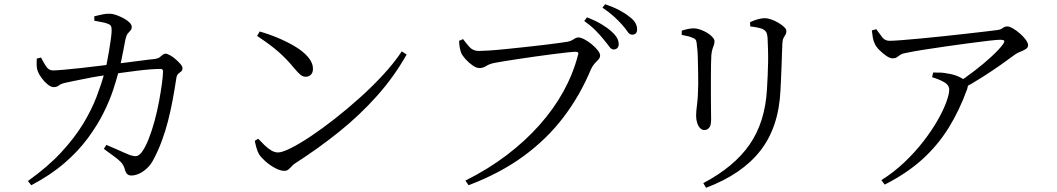

<svg xmlns="http://www.w3.org/2000/svg" viewBox="-20 -832 5000 908"><path d="M601 -2Q589 -2 581.5 -9Q574 -16 570 -32Q565 -51 552.5 -64.5Q540 -78 519.5 -92.5Q499 -107 471 -128L483 -147Q504 -138 526.5 -128Q549 -118 567.5 -110Q586 -102 596 -98Q616 -92 626 -94Q636 -96 647 -108Q666 -132 682 -172Q698 -212 711 -260Q724 -308 732.5 -354.5Q741 -401 746 -438.5Q751 -476 751 -495Q751 -506 739 -506Q717 -506 686 -503.5Q655 -501 621 -496.5Q587 -492 556.5 -488Q526 -484 504 -480Q481 -477 449.5 -472Q418 -467 386.5 -460.5Q355 -454 329 -449Q303 -444 291 -441Q268 -436 258.5 -428Q249 -420 234 -420Q221 -420 205 -433Q189 -446 176.5 -463.5Q164 -481 160 -492Q154 -506 153.5 -523Q153 -540 154 -555L174 -560Q184 -540 197 -519.5Q210 -499 230 -499Q245 -499 279.5 -502Q314 -505 360.5 -510Q407 -515 458 -521.5Q509 -528 558.5 -534Q608 -540 648.5 -545.5Q689 -551 712 -553Q726 -555 734 -560.5Q742 -566 748.5 -572Q755 -578 763 -578Q771 -578 784.5 -570.5Q798 -563 811 -551.5Q824 -540 833.5 -529Q843 -518 843 -510Q843 -499 837 -494.5Q831 -490 823.5 -483.5Q816 -477 814 -463Q806 -410 796.5 -359Q787 -308 774.5 -259.5Q762 -211 745 -165Q728 -119 706 -78Q694 -54 676 -37Q658 -20 638.5 -11Q619 -2 601 -2ZM112 24Q206 -43 269 -111Q332 -179 372.5 -245.5Q413 -312 436.5 -374Q460 -436 475 -489Q480 -508 485.5 -535.5Q491 -563 496 -593Q501 -623 504.5 -649Q508 -675 508 -688Q508 -702 505 -708.5Q502 -715 489 -720Q476 -725 458 -728Q440 -731 426 -734V-755Q442 -759 463 -763.5Q484 -768 498 -767Q513 -767 531 -760.5Q549 -754 565.5 -745Q582 -736 592.5 -725.5Q603 -715 603 -705Q603 -694 597 -688Q591 -682 584 -673Q577 -664 573 -645Q570 -628 564.5 -600Q559 -572 553 -543Q547 -514 540 -490Q531 -455 514.5 -405Q498 -355 469 -297Q440 -239 395 -178Q350 -117 284.5 -60.5Q219 -4 128 44Z M1325 -24Q1306 -24 1281.5 -37Q1257 -50 1236.5 -68Q1216 -86 1206 -101Q1198 -114 1192.5 -134Q1187 -154 1185 -166L1201 -176Q1216 -160 1231.5 -145Q1247 -130 1263 -120.5Q1279 -111 1295 -111Q1314 -111 1354.5 -131Q1395 -151 1449 -187Q1503 -223 1563 -270Q1623 -317 1682.5 -370.5Q1742 -424 1793.5 -480Q1845 -536 1880 -589L1903 -574Q1843 -468 1762 -377.5Q1681 -287 1584 -209Q1487 -131 1378 -61Q1368 -55 1360 -46Q1352 -37 1344 -30.5Q1336 -24 1325 -24ZM1425 -469Q1413 -469 1401.5 -478Q1390 -487 1370 -511Q1352 -533 1334.5 -551Q1317 -569 1298 -586Q1279 -603 1254 -621.5Q1229 -640 1196 -662L1208 -683Q1251 -671 1295 -652.5Q1339 -634 1376.5 -611.5Q1414 -589 1437 -562Q1460 -535 1460 -506Q1460 -489 1450.5 -479Q1441 -469 1425 -469Z M2181 22Q2289 -32 2376.5 -98.5Q2464 -165 2531.5 -241Q2599 -317 2644.5 -399.5Q2690 -482 2713 -570Q2717 -582 2713 -584.5Q2709 -587 2701 -587Q2690 -587 2662 -584Q2634 -581 2595 -576Q2556 -571 2513.5 -565Q2471 -559 2431.5 -553Q2392 -547 2361 -542Q2330 -537 2316 -534Q2296 -530 2279.5 -520Q2263 -510 2248 -510Q2233 -510 2214.5 -523Q2196 -536 2181 -553Q2166 -570 2161 -582Q2157 -593 2154.5 -606Q2152 -619 2151 -639L2170 -647Q2183 -629 2200 -610Q2217 -591 2244 -591Q2258 -591 2291 -593Q2324 -595 2368 -599.5Q2412 -604 2458.5 -609Q2505 -614 2548 -619Q2591 -624 2622.5 -628.5Q2654 -633 2666 -635Q2679 -638 2686.5 -642.5Q2694 -647 2700.5 -651Q2707 -655 2715 -655Q2726 -655 2743.5 -646Q2761 -637 2778 -623Q2795 -609 2806.5 -594.5Q2818 -580 2818 -570Q2818 -559 2810 -550.5Q2802 -542 2792.5 -532Q2783 -522 2775 -505Q2723 -380 2644 -276.5Q2565 -173 2454.5 -92.5Q2344 -12 2196 44ZM2881 -598Q2871 -598 2861 -612Q2851 -626 2835 -645Q2820 -664 2798 -686.5Q2776 -709 2743 -733L2756 -750Q2795 -735 2823.5 -718Q2852 -701 2871 -684Q2890 -667 2898 -652.5Q2906 -638 2906 -623Q2906 -612 2899.5 -605Q2893 -598 2881 -598ZM2970 -668Q2957 -668 2948 -682Q2939 -696 2922 -715Q2905 -734 2884.5 -753Q2864 -772 2829 -796L2842 -812Q2880 -799 2908.5 -784Q2937 -769 2955 -754Q2976 -739 2984.5 -724Q2993 -709 2993 -693Q2993 -681 2987 -674.5Q2981 -668 2970 -668Z M3306 34Q3452 -43 3525 -148.5Q3598 -254 3607 -408Q3609 -442 3610.5 -475Q3612 -508 3612.5 -539Q3613 -570 3612 -598.5Q3611 -627 3610 -653Q3609 -666 3605.5 -676Q3602 -686 3588 -694Q3580 -698 3563.5 -701.5Q3547 -705 3528 -707L3527 -727Q3543 -735 3562.5 -740.5Q3582 -746 3595 -746Q3610 -746 3627.5 -740Q3645 -734 3661.5 -724Q3678 -714 3688.5 -704Q3699 -694 3699 -686Q3699 -675 3694.5 -668Q3690 -661 3685.5 -652.5Q3681 -644 3680 -627Q3679 -605 3678 -576Q3677 -547 3676 -516.5Q3675 -486 3673.5 -457Q3672 -428 3671 -405Q3663 -231 3576 -119.5Q3489 -8 3319 56ZM3311 -217Q3300 -217 3291 -226Q3282 -235 3277 -251Q3272 -267 3272 -285Q3272 -305 3276.5 -338.5Q3281 -372 3282 -433Q3282 -457 3281.5 -492.5Q3281 -528 3280 -562Q3279 -596 3276 -614Q3275 -632 3272 -640Q3269 -648 3256 -653Q3245 -658 3232.5 -661Q3220 -664 3204 -667V-687Q3219 -692 3234 -695Q3249 -698 3261 -698Q3275 -698 3292 -692Q3309 -686 3324 -677Q3339 -668 3349 -657Q3359 -646 3359 -637Q3359 -627 3356 -619Q3353 -611 3349.5 -600.5Q3346 -590 3344 -571Q3343 -558 3342.5 -527Q3342 -496 3342 -457Q3342 -418 3342 -379Q3342 -340 3342.5 -309.5Q3343 -279 3343 -267Q3343 -238 3333.5 -227.5Q3324 -217 3311 -217Z M4504 -437Q4547 -465 4591 -499Q4635 -533 4670.5 -566Q4706 -599 4722 -621Q4732 -635 4729 -639.5Q4726 -644 4710 -644Q4696 -644 4657 -639.5Q4618 -635 4565.5 -628Q4513 -621 4456.5 -613Q4400 -605 4349.5 -597Q4299 -589 4266 -582Q4247 -579 4237.5 -572.5Q4228 -566 4221 -561Q4214 -556 4202 -556Q4189 -556 4172 -567.5Q4155 -579 4139 -595Q4123 -611 4116 -627Q4110 -640 4107.5 -655.5Q4105 -671 4103 -688L4124 -694Q4140 -672 4152.5 -655.5Q4165 -639 4187 -639Q4203 -639 4242.5 -642Q4282 -645 4334.5 -650Q4387 -655 4444 -661Q4501 -667 4553.5 -673Q4606 -679 4644.5 -683.5Q4683 -688 4697 -690Q4712 -692 4722 -699.5Q4732 -707 4744 -707Q4754 -707 4770.5 -697.5Q4787 -688 4803.5 -673.5Q4820 -659 4831 -644Q4842 -629 4842 -618Q4842 -607 4831 -600Q4820 -593 4805.5 -587.5Q4791 -582 4780 -574Q4756 -556 4715 -527Q4674 -498 4624.5 -466.5Q4575 -435 4524 -408ZM4148 20Q4207 -17 4257 -64.5Q4307 -112 4346.5 -163Q4386 -214 4413.5 -262Q4441 -310 4455 -348.5Q4469 -387 4469 -407Q4469 -430 4445 -443.5Q4421 -457 4388 -467L4393 -489Q4415 -489 4429.5 -488.5Q4444 -488 4457 -485Q4487 -481 4510.5 -471Q4534 -461 4545 -449Q4554 -441 4556.5 -433.5Q4559 -426 4554 -411Q4517 -309 4466 -227Q4415 -145 4342.5 -79Q4270 -13 4164 41Z"/></svg>

Font: Noto Serif HK ExtraLight
Style: Regular
Weight: 400
Version: Version 2.002-H1;hotconv 1.1.0;makeotfexe 2.6.0